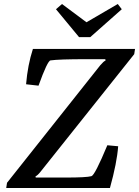

<svg xmlns="http://www.w3.org/2000/svg" viewBox="-20 -937 693 957"><path d="M587 -891 430 -752H374L259 -891L289 -917L411 -826L567 -917ZM528 0H11L15 -26L480 -612Q497 -632 506 -635L505 -642H412Q274 -642 232 -636Q217 -635 172 -510L110 -517Q118 -613 144 -693H653L649 -667L182 -81Q168 -63 157 -58L158 -52H305Q412 -52 436 -59Q453 -64 515 -213L569 -208Q563 -126 528 0Z"/></svg>

Font: Poly
Style: Italic
Weight: 400
Italic angle: -10°
Designer: Nicolas Silva
Foundry: Jose Nicolas Silva Schwarzenberg
Version: Version 1.003